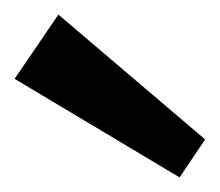

<svg xmlns="http://www.w3.org/2000/svg" viewBox="-20 -826 301 263"><path d="M261 -635 226 -583 0 -718 60 -806Z"/></svg>

Font: Pathway Extreme 8pt Thin 12pt SemiBold
Style: Regular
Weight: 600
Version: Version 1.001;gftools[0.9.26]